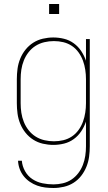

<svg xmlns="http://www.w3.org/2000/svg" viewBox="-20 -715 540 958"><path d="M247 223Q226 223 205.5 220.5Q185 218 165.5 211Q146 204 128.5 192Q111 180 98 163.5Q85 147 78 127.5Q71 108 70 87H89Q91 114 105 139Q119 164 142 179Q165 194 192 199.5Q219 205 247 205Q270 205 293.5 199.5Q317 194 336.5 181Q356 168 370.5 149Q385 130 393.5 108Q402 86 405.5 62.5Q409 39 409 15V-108Q400 -82 385 -59.5Q370 -37 348 -21Q326 -5 299.5 1.5Q273 8 246 8Q220 8 194 2Q168 -4 146 -18Q124 -32 107.5 -52.5Q91 -73 81 -97.5Q71 -122 67.5 -148Q64 -174 64 -200V-320Q64 -346 67.5 -372Q71 -398 81 -422.5Q91 -447 107.5 -467.5Q124 -488 146 -502Q168 -516 194 -522Q220 -528 246 -528Q273 -528 299.5 -521.5Q326 -515 348 -499Q370 -483 385 -460.5Q400 -438 409 -412V-520H428V15Q428 41 424.5 67Q421 93 411 117.5Q401 142 385 162.5Q369 183 347 197Q325 211 299 217Q273 223 247 223ZM249 -10Q273 -10 296 -15.5Q319 -21 338.5 -34Q358 -47 372 -66.5Q386 -86 394 -108Q402 -130 405.5 -153.5Q409 -177 409 -200V-320Q409 -343 405.5 -366.5Q402 -390 394 -412Q386 -434 372 -453.5Q358 -473 338.5 -486Q319 -499 296 -504.5Q273 -510 249 -510Q225 -510 201.5 -504.5Q178 -499 158 -486.5Q138 -474 123 -455Q108 -436 99 -413.5Q90 -391 86.5 -367.5Q83 -344 83 -320V-200Q83 -176 86.5 -152.5Q90 -129 99 -106.5Q108 -84 123 -65Q138 -46 158 -33.5Q178 -21 201.5 -15.5Q225 -10 249 -10ZM225 -645V-695H275V-645Z"/></svg>

Font: Iosevka SS04 Thin
Style: Regular
Weight: 100
Monospace: yes
Designer: Belleve Invis
Foundry: Belleve Invis
Version: Version 19.0.0; ttfautohint (v1.8.4)